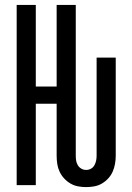

<svg xmlns="http://www.w3.org/2000/svg" viewBox="-20 -755 540 783"><path d="M331 8Q315 8 298.5 5Q282 2 267.5 -6.5Q253 -15 241.5 -27.5Q230 -40 223 -55Q216 -70 213.5 -86.5Q211 -103 211 -120V-332H126V0H48V-735H126V-402H211V-735H289V-120Q289 -110 290.5 -100Q292 -90 297.5 -81Q303 -72 312 -67Q321 -62 331 -62Q342 -62 351 -67Q360 -72 365 -81Q370 -90 372 -100Q374 -110 374 -120V-520H452V-120Q452 -103 449 -86.5Q446 -70 439.5 -55Q433 -40 421.5 -27.5Q410 -15 395.5 -6.5Q381 2 364.5 5Q348 8 331 8Z"/></svg>

Font: Iosevka Algr
Style: Regular
Weight: 400
Monospace: yes
Designer: Belleve Invis
Foundry: Belleve Invis
Version: Version 26.0.2; ttfautohint (v1.8.3)